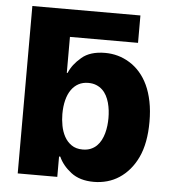

<svg xmlns="http://www.w3.org/2000/svg" viewBox="-52 -775 745 831"><g transform="rotate(5 320.0 -359.5)"><path d="M55 -727.3H524.5V-608.3H228.7V-452.1H232.2Q240.1 -471.2 253 -488.1Q266 -505 285.2 -521.3Q321.7 -552.6 386.7 -552.6Q415.5 -552.6 441.9 -545.3Q468.4 -538 493.3 -522.7Q517.8 -507.8 538.2 -484.7Q558.6 -461.6 573.2 -430.6Q587.7 -399.5 595.7 -359.9Q603.7 -320.3 603.7 -272.4Q603.7 -179 574.6 -117.2Q560 -86.3 540 -62.9Q519.9 -39.4 495.7 -23.6Q471.6 -7.8 443.7 0Q415.8 7.8 385.7 7.8Q324.6 7.8 286.6 -21.7Q248.9 -50.8 232.2 -88.4H226.9V0H55ZM325.6 -127.5Q345.5 -127.5 360.4 -133.7Q375.4 -139.9 386.5 -150.7Q397.7 -161.6 405.2 -176Q412.6 -190.3 417.1 -206.5Q421.5 -222.7 423.5 -239.7Q425.4 -256.7 425.4 -272.7Q425.4 -289.1 423.5 -305.9Q421.5 -322.8 417.1 -339Q412.6 -355.1 405.2 -369.3Q397.7 -383.5 386.5 -394Q375.4 -404.5 360.3 -410.7Q345.2 -416.9 325.6 -416.9Q301.8 -416.9 283.2 -407Q264.6 -397 251.6 -378.4Q238.6 -359.7 231.9 -333.1Q225.1 -306.5 225.1 -272.7Q225.1 -248.6 229.9 -222.8Q234.7 -197.1 246.1 -176Q257.5 -154.8 277 -141.2Q296.5 -127.5 325.6 -127.5Z"/></g></svg>

Font: Inter P Extra Bold
Style: Regular
Weight: 800
Designer: Rasmus Andersson
Foundry: rsms
Version: Version 3.018;git-588b23468